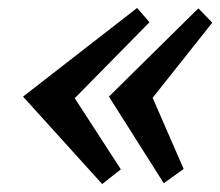

<svg xmlns="http://www.w3.org/2000/svg" viewBox="-20 -502 554 483"><path d="M254 -259 479 -481 514 -445 364 -256 442 -77 392 -41ZM38 -259 325 -482 356 -446 168 -255 284 -76 237 -39Z"/></svg>

Font: PT Serif
Style: Bold Italic
Weight: 700
Italic angle: -12°
Designer: A.Korolkova, O.Umpeleva, V.Yefimov
Foundry: ParaType Ltd
Version: Version 1.000W OFL